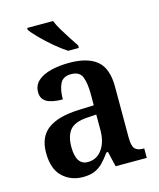

<svg xmlns="http://www.w3.org/2000/svg" viewBox="-116 -848 777 940"><g transform="rotate(-15 273.0 -378.0)"><path d="M188 10Q127 10 85 -29.5Q43 -69 43 -152Q43 -232 95 -270.5Q147 -309 252 -313L329 -316V-373Q329 -427 316.5 -459.5Q304 -492 260 -492Q219 -492 204.5 -461.5Q190 -431 190 -383Q136 -383 109 -398.5Q82 -414 82 -448Q82 -483 106.5 -505Q131 -527 173 -537.5Q215 -548 266 -548Q359 -548 406 -509Q453 -470 453 -376V-119Q453 -78 465.5 -63Q478 -48 509 -48H513V0H355L337 -77H329Q309 -49 290.5 -30Q272 -11 248 -0.5Q224 10 188 10ZM230 -55Q275 -55 302 -92.5Q329 -130 329 -191V-269L282 -266Q219 -262 194.5 -232.5Q170 -203 170 -147Q170 -55 230 -55ZM277 -606Q249 -624 215 -652.5Q181 -681 152.5 -710Q124 -739 112 -756V-766H243Q252 -744 268 -717Q284 -690 301 -664Q318 -638 331 -619V-606Z"/></g></svg>

Font: Noto Serif Bengali SemiCondensed SemiBold
Style: Regular
Weight: 600
Width: 4
Designer: Juan Bruce, Universal Thirst, Indian Type Foundry and the Monotype Design Team.
Foundry: Monotype Imaging Inc.
Version: Version 2.003; ttfautohint (v1.8.4.7-5d5b)